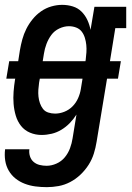

<svg xmlns="http://www.w3.org/2000/svg" viewBox="-25 -548 545 791"><path d="M168 223Q144 223 121 220Q98 217 77 209Q56 201 39 187.5Q22 174 11 155Q0 136 -3.5 113.5Q-7 91 -4 67H96Q94 82 98.5 96Q103 110 113.5 119Q124 128 138 131.5Q152 135 167 135Q187 135 207.5 126Q228 117 242 100Q256 83 263.5 62.5Q271 42 274 22L290 -76Q278 -57 262.5 -41Q247 -25 228 -13.5Q209 -2 188 3Q167 8 146 8Q121 8 98.5 -1.5Q76 -11 61.5 -29.5Q47 -48 40 -71.5Q33 -95 31 -120Q29 -145 31 -170.5Q33 -196 37 -221L38 -224H1L13 -296H50L57 -341Q61 -364 67 -386Q73 -408 83.5 -429Q94 -450 109.5 -469Q125 -488 144.5 -501.5Q164 -515 186.5 -521.5Q209 -528 231 -528Q254 -528 275 -521.5Q296 -515 311 -500Q326 -485 335 -465.5Q344 -446 348 -425L364 -520H495V-432H450L428 -296H473L461 -224H416L373 36Q369 61 361.5 85Q354 109 340 131Q326 153 306.5 171.5Q287 190 264 202Q241 214 216.5 218.5Q192 223 168 223ZM151 -296H327L328 -301Q330 -317 331 -332.5Q332 -348 330.5 -363Q329 -378 324.5 -392.5Q320 -407 311.5 -418Q303 -429 289 -434.5Q275 -440 259 -440Q239 -440 219 -430.5Q199 -421 186.5 -404Q174 -387 166.5 -367Q159 -347 156 -327ZM202 -80Q221 -80 240 -87.5Q259 -95 273.5 -109.5Q288 -124 296.5 -143Q305 -162 308 -181L315 -224H139L136 -207Q134 -193 133 -178.5Q132 -164 133.5 -150Q135 -136 139.5 -123Q144 -110 152 -99.5Q160 -89 173.5 -84.5Q187 -80 202 -80Z"/></svg>

Font: Iosevka Curly Slab Semibold
Style: Italic
Weight: 600
Italic angle: -9°
Monospace: yes
Designer: Belleve Invis
Foundry: Belleve Invis
Version: Version 22.1.2; ttfautohint (v1.8.4)